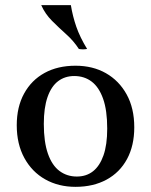

<svg xmlns="http://www.w3.org/2000/svg" viewBox="-20 -710 586 745"><path d="M268 -415Q232 -415 205.5 -395Q179 -375 164.5 -333.5Q150 -292 150 -229Q150 -159 166 -113.5Q182 -68 211 -46.5Q240 -25 278 -25L273 15Q207 15 155.5 -14Q104 -43 74.5 -97Q45 -151 45 -224Q45 -295 73.5 -347Q102 -399 153 -427Q204 -455 273 -455ZM278 -25Q315 -25 341 -45.5Q367 -66 381.5 -107Q396 -148 396 -211Q396 -282 380 -327Q364 -372 335.5 -393.5Q307 -415 268 -415L273 -455Q340 -455 391 -426Q442 -397 471.5 -343.5Q501 -290 501 -216Q501 -145 473 -93Q445 -41 393.5 -13Q342 15 273 15ZM140 -690H255Q262 -647 276 -606.5Q290 -566 318 -520Q302 -517 286 -520Q266 -551 237.5 -576.5Q209 -602 182 -629Q155 -656 140 -690Z"/></svg>

Font: Poltawski Nowy
Style: Regular
Weight: 400
Designer: Adam Pótawski, Mateusz Machalski, Borys Kosmynka, Ania Wieluska
Foundry: Capitalics.wtf
Version: Version 1.001;gftools[0.9.25]